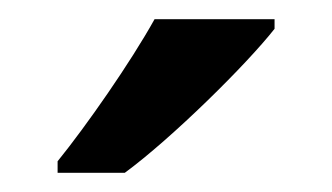

<svg xmlns="http://www.w3.org/2000/svg" viewBox="-20 -786 346 200"><path d="M266 -756V-766H141C116 -721 70 -655 40 -618V-606H110C159 -642 237 -719 266 -756Z"/></svg>

Font: Noto Sans Canadian Aboriginal Medium
Style: Regular
Weight: 500
Designer: Monotype Design Team, Typotheque's Kevin King
Foundry: Monotype Imaging Inc.
Version: Version 2.004